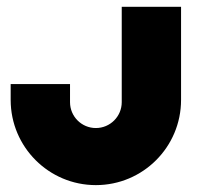

<svg xmlns="http://www.w3.org/2000/svg" viewBox="-20 -538 574 558"><path d="M333.8 -518.2V-241.1C333.8 -199.5 300.1 -165.9 258.6 -165.9C217.1 -165.9 183.5 -199.5 183.5 -241.1V-293.6H11V-247.6C11 -110.8 121.9 0 258.6 0C395.4 0 506.2 -110.8 506.2 -247.6V-518.2Z"/></svg>

Font: JUMBOTRON
Style: Regular
Weight: 400
Designer: Ian Langley
Foundry: Ian Langley
Version: Version 1.005;Fontself Maker 3.5.8